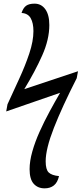

<svg xmlns="http://www.w3.org/2000/svg" viewBox="-20 -791 447 1051"><path d="M224 240Q187 240 164.5 215Q142 190 142 135Q142 91 157 38Q172 -15 197 -70.5Q222 -126 251.5 -180.5Q281 -235 309 -283L14 -181L21 -220Q52 -288 85 -359.5Q118 -431 140.5 -498.5Q163 -566 163 -621Q163 -665 148 -691.5Q133 -718 98 -720Q107 -748 123 -759.5Q139 -771 169 -771Q206 -771 228 -740.5Q250 -710 250 -654Q250 -575 211 -487.5Q172 -400 113 -303L407 -401L400 -363Q320 -206 275 -91Q230 24 230 92Q230 137 246.5 153Q263 169 303 173Q295 208 275 224Q255 240 224 240Z"/></svg>

Font: Noto Serif Condensed
Style: Italic
Weight: 400
Width: 3
Italic angle: -12°
Designer: Monotype Design Team
Foundry: Monotype Imaging Inc.
Version: Version 2.014; ttfautohint (v1.8.4.7-5d5b)